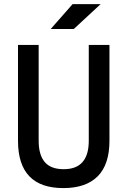

<svg xmlns="http://www.w3.org/2000/svg" viewBox="-20 -914 626 943"><path d="M291 9.8Q68.4 9.8 68.4 -222.7V-693.4H169.9V-222.7Q169.9 -153.3 199.7 -118.2Q229.5 -83 293 -83Q416 -83 416 -222.7V-693.4H517.6V-222.7Q517.6 -106.4 460 -48.3Q402.3 9.8 291 9.8ZM229 -771.5 336.4 -893.6H474.1L342.3 -771.5Z"/></svg>

Font: Cascadia Mono
Style: Regular
Weight: 400
Monospace: yes
Designer: Aaron Bell
Foundry: Saja Typeworks
Version: Version 2404.023